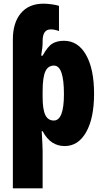

<svg xmlns="http://www.w3.org/2000/svg" viewBox="-20 -785 564 1045"><path d="M217 -765Q235 -765 261.5 -761.5Q288 -758 301 -753V-616Q277 -625 256 -625Q212 -625 212 -562V-554Q212 -527 204 -482H212Q240 -533 265.5 -548Q291 -563 328 -563Q405 -563 448.5 -486Q492 -409 492 -275Q492 -142 449 -66Q406 10 332 10Q295 10 265 -9Q235 -28 212 -71H207Q209 -34 210.5 -7.5Q212 19 212 35V240H50V-570Q50 -661 93.5 -713Q137 -765 217 -765ZM274 -428Q241 -428 226.5 -395.5Q212 -363 212 -288V-256Q212 -190 226.5 -159.5Q241 -129 273 -129Q328 -129 328 -273Q328 -428 274 -428Z"/></svg>

Font: Noto Sans ExtraCondensed Black
Style: Regular
Weight: 900
Width: 2
Designer: Monotype Design Team
Foundry: Monotype Imaging Inc.
Version: Version 2.013; ttfautohint (v1.8.4.7-5d5b)